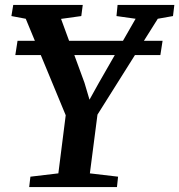

<svg xmlns="http://www.w3.org/2000/svg" viewBox="-20 -763 731 783"><path d="M99 0 104 -42.5 218 -56 248 -293 85 -686.5 26.5 -697.5 34 -743H317.5L311.5 -697.5L229 -686L324.5 -425.5L345 -356.5L382.5 -424L533 -686.5L455 -697.5L459.5 -743H691L685.5 -697.5L623.5 -686.5L377.5 -295.5L346.5 -56L461.5 -42.5L457 0ZM643 -596.5 634 -538.5H42.5L51.5 -596.5Z"/></svg>

Font: Merriweather 28pt SemiBold
Style: Italic
Weight: 600
Italic angle: -7.8°
Version: Version 2.101